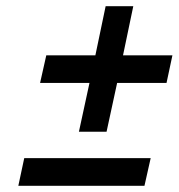

<svg xmlns="http://www.w3.org/2000/svg" viewBox="-20 -598 575 618"><path d="M129 -420 109 -331H268L234 -174H323L357 -331H516L535 -420H376L409 -578H320L287 -420ZM39 0H445L465 -89H58Z"/></svg>

Font: LT Wave Medium
Style: Italic
Weight: 500
Designer: Daniel Lyons
Version: Version 2.5 (Glyphs App)